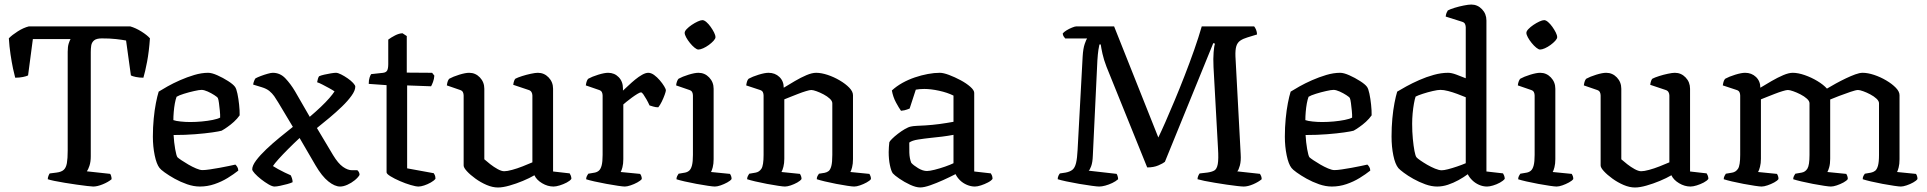

<svg xmlns="http://www.w3.org/2000/svg" viewBox="-20 -820 8470 844"><path d="M389.8 0Q383 0 363.2 -2.4Q343.5 -4.8 317.3 -8.4Q291.2 -12.1 265 -16.4Q238.8 -20.6 218.4 -24.9Q198 -29.2 190 -32.2Q190 -39.5 193.2 -47.4Q196.5 -55.4 198.5 -57.6L228.7 -61.4Q250.1 -64.1 260.2 -73.5Q270.4 -82.8 274 -102.9Q277.6 -123 277.6 -157.8V-592.3Q277.6 -615 281.9 -628.4Q286.2 -641.9 290.2 -648.4H124.5L103.4 -488.5Q97.1 -484.9 81 -481.6Q65 -478.4 46.8 -478.4Q43 -491.6 37.2 -518.8Q31.5 -545.9 26.3 -580.7Q21.1 -615.5 18.9 -651.6Q32.7 -666 58 -682.1Q83.3 -698.2 106.9 -704H552.5Q576.8 -697 601.7 -681.4Q626.6 -665.7 639.1 -651.6Q635.1 -593.5 626.5 -548.2Q617.8 -502.9 610.3 -478.4Q593.1 -478.4 577.3 -481.6Q561.5 -484.9 555.4 -488.5L534.2 -641.9Q517.5 -645.1 489.5 -648.3Q461.5 -651.4 427.7 -651.2Q403.7 -651.2 393.3 -642.2Q383 -633.2 381 -619.6Q379 -606 379 -591.3V-133.1Q379 -108.8 373.3 -91.6Q367.6 -74.5 361.9 -66.9L463.9 -55.8Q465.9 -54.6 468.2 -47.4Q470.6 -40.3 470.6 -32.2Q456.1 -19.9 431.8 -9.9Q407.6 0 389.8 0Z M858.5 0Q831.5 0 802.5 -10Q773.5 -20.1 747.6 -34.5Q721.8 -49 703.9 -62Q686 -75 681.2 -81.8Q668 -98.5 660 -137.3Q652 -176.1 652 -219.6Q652 -260.8 655.7 -298.4Q659.3 -336 665.3 -366.8Q671.3 -397.5 677.5 -417.2Q691.5 -426.2 716.3 -440.1Q741 -454 771.6 -467.5Q802.1 -480.9 834.2 -490.5Q866.3 -500 895 -500Q911 -500 935.5 -489.1Q960 -478.2 982.5 -463.8Q1004.9 -449.5 1012.9 -438.5Q1019.1 -430.5 1023.7 -408.3Q1028.4 -386 1031.1 -360Q1033.9 -333.9 1033.5 -313Q1023.1 -298.2 1008.4 -284.7Q993.6 -271.3 978.9 -261.2Q964.3 -251 954.2 -245.5Q944.2 -242.5 913.2 -238Q882.1 -233.5 838 -230Q793.9 -226.5 743.1 -226.5Q744.9 -193.6 750 -164.8Q755.1 -136 759.8 -129Q763.9 -124.9 777.6 -115.6Q791.3 -106.4 808.3 -96.5Q825.4 -86.6 842.2 -79.5Q859.1 -72.3 869.8 -72.3Q882 -72.3 902.4 -75.3Q922.9 -78.3 945.5 -82.4Q968 -86.5 986.9 -90.5Q1005.7 -94.5 1014.7 -96.5Q1018.7 -93 1023 -86.3Q1027.2 -79.5 1027.5 -70.1Q1007.5 -54.1 980.8 -37.7Q954 -21.2 922.7 -10.6Q891.5 0 858.5 0ZM816.1 -283.6Q840.7 -283.6 866.9 -286Q893 -288.4 914.9 -292.8Q936.8 -297.2 947.7 -303Q948.2 -315.1 946.4 -333.1Q944.6 -351.1 942.5 -367.2Q940.4 -383.2 937.7 -388.8Q936 -393 922.5 -401.7Q908.9 -410.5 893 -417.7Q877 -424.9 865.8 -424.9Q856.1 -424.9 833.5 -419.8Q810.8 -414.8 788.5 -407.8Q766.2 -400.9 756.2 -394.6Q751.8 -382.7 748.5 -364.9Q745.3 -347 743.7 -327.7Q742.1 -308.5 742.1 -292Q753 -288 774.5 -285.8Q796 -283.6 816.1 -283.6Z M1186.7 0Q1177 0 1160.6 -9.5Q1144.2 -19.1 1127.6 -32.1Q1111 -45.2 1099.8 -57.5Q1088.7 -69.7 1088.7 -75.7Q1088.7 -91.9 1106 -115Q1123.3 -138 1150.7 -164Q1178 -189.9 1209.3 -215.5Q1240.5 -241.2 1267.4 -262.3L1203.2 -369.5Q1194.4 -384.3 1185.5 -397.1Q1176.5 -409.8 1164 -420.1Q1151.4 -430.3 1130.7 -436.6L1092.8 -448.2Q1093.8 -456 1097.1 -464.3Q1100.4 -472.6 1103.1 -475.6Q1112.4 -480.6 1127 -486.1Q1141.7 -491.7 1156.6 -495.8Q1171.5 -500 1179.1 -500Q1211.4 -500 1234.4 -475.7Q1257.5 -451.3 1276.7 -419L1341.6 -306.5Q1367.8 -328.7 1390 -349.8Q1412.2 -370.9 1427.7 -388.7Q1443.2 -406.6 1450.6 -418.3Q1441.9 -424.3 1427 -432.5Q1412.1 -440.6 1397.5 -448.2Q1383 -455.7 1374 -458.5Q1375.2 -466.5 1377.5 -473.6Q1379.7 -480.7 1382.5 -484.7Q1390.5 -488.5 1405 -491.8Q1419.6 -495.2 1434.5 -497.6Q1449.5 -500 1456.7 -500Q1465.5 -500 1479.6 -492.8Q1493.8 -485.7 1508.3 -475.6Q1522.8 -465.6 1532.3 -455.3Q1541.8 -445 1541.8 -439.2Q1541.8 -422.1 1525.4 -399.4Q1509.1 -376.6 1483.4 -351.7Q1457.6 -326.8 1428.5 -302.5Q1399.4 -278.2 1373.1 -257.2L1444.3 -137.9Q1466.3 -101.6 1487.4 -86.7Q1508.5 -71.7 1527.5 -71.7H1550.7Q1553.7 -69.7 1557.1 -64.3Q1560.5 -58.9 1560.5 -51.1Q1554.2 -39.8 1539.4 -27.7Q1524.6 -15.6 1507 -7.8Q1489.4 0 1475.1 0Q1451.5 0 1423.3 -22.6Q1395 -45.2 1366.7 -93.7L1297 -213.4Q1271.2 -189.5 1246.8 -165Q1222.4 -140.6 1204.7 -120.9Q1187 -101.2 1179.8 -90.1Q1188.2 -84.5 1202.3 -76.7Q1216.4 -68.9 1232 -61.4Q1247.6 -53.8 1257.8 -49.6Q1260.5 -45 1263.4 -36.5Q1266.3 -27.9 1266.3 -19.1Q1258.3 -15.1 1242.7 -10.8Q1227.1 -6.5 1211.4 -3.3Q1195.7 0 1186.7 0Z M1819.7 0Q1808 0 1785 -6.8Q1762 -13.5 1737.8 -24.1Q1713.5 -34.6 1696.4 -45.2Q1679.3 -55.7 1679.3 -62.5V-445.7L1600.9 -451.3Q1600.9 -468.6 1604.8 -479.6Q1608.6 -490.7 1611.6 -494.2L1663.4 -499.8Q1677.5 -501.5 1682.1 -510.4Q1686.7 -519.3 1686.7 -538.4V-645.9Q1698.6 -655 1716.4 -664.2Q1734.2 -673.3 1749.3 -673.8L1768.1 -661.5V-500.8L1879.5 -500L1889.3 -487.5Q1888.3 -472.4 1883.5 -459.8Q1878.8 -447.3 1875 -440.7L1769.7 -444.5V-80L1886.7 -58.6Q1888.7 -55.8 1891.5 -49.9Q1894.2 -44 1894.2 -34Q1887.5 -25.4 1873.3 -17.5Q1859.1 -9.5 1844.5 -4.8Q1829.8 0 1819.7 0Z M2169 4.2Q2145.2 4.2 2119 -7Q2092.7 -18.3 2069.8 -35Q2046.9 -51.6 2032.5 -67.3Q2018.1 -83 2018.1 -92.5V-399.9Q2018.1 -408.1 2014.9 -414.8Q2011.7 -421.5 2002.5 -424.5L1944.2 -444.6Q1946 -457.3 1948.8 -464.2Q1951.7 -471 1955 -474Q1971.4 -483.1 1998.6 -491.6Q2025.9 -500 2042.3 -500Q2070.1 -500 2089.6 -479.5Q2109 -459 2109 -429.8V-119.8Q2119.8 -110.1 2135.2 -98.1Q2150.6 -86 2167.5 -76.7Q2184.4 -67.3 2196.5 -67.3Q2209.2 -67.3 2231.2 -73.3Q2253.2 -79.2 2277.3 -88.7Q2301.3 -98.1 2320.3 -106.4V-399.9Q2320.3 -408.1 2316.5 -414.9Q2312.8 -421.7 2303.8 -424.5L2236.1 -447.2Q2237.4 -457.5 2240.1 -464.7Q2242.9 -471.8 2245.5 -474Q2256.2 -479.6 2275.1 -485.6Q2294 -491.7 2313.8 -495.8Q2333.5 -500 2344.4 -500Q2372 -500 2391.6 -479.6Q2411.2 -459.2 2411.2 -429.8V-66.2L2484.1 -57.9Q2486.4 -54.7 2489 -48.2Q2491.7 -41.8 2491.7 -33.7Q2485.7 -25.2 2471.2 -17.6Q2456.8 -10.1 2440.6 -5Q2424.4 0 2413.3 0Q2387.2 0 2362.8 -14.7Q2338.4 -29.3 2329.2 -49.6Q2308 -37.1 2278.5 -24.8Q2249.1 -12.5 2219.6 -4.2Q2190.1 4.2 2169 4.2Z M2726.7 0Q2719 0 2696.4 -3.3Q2673.9 -6.5 2646 -11.7Q2618 -16.9 2593.2 -22.4Q2568.4 -28 2556.6 -32Q2556.6 -39.5 2559.9 -46.2Q2563.2 -52.8 2566 -56.4L2593.7 -61.1Q2604.7 -63.1 2612.6 -69.9Q2620.5 -76.6 2624.8 -92.9Q2629 -109.1 2629 -139.1V-399.9Q2629 -408.1 2625.8 -414.8Q2622.6 -421.5 2613.4 -424.5L2555.1 -444.6Q2556.9 -457.3 2559.8 -464.2Q2562.6 -471 2566 -474Q2582.3 -483.1 2609.6 -491.6Q2637 -500 2653.2 -500Q2681 -500 2699.7 -480.8Q2718.4 -461.5 2718.4 -431.3V-421.7Q2728.2 -430.5 2742.2 -443.8Q2756.3 -457.2 2772 -470.1Q2787.7 -483 2802.9 -491.5Q2818.1 -500 2829.7 -500Q2842 -500 2855.3 -490.5Q2868.5 -480.9 2880.3 -467.1Q2892.1 -453.3 2899.6 -440.8Q2907.1 -428.4 2907.1 -422.9Q2907.1 -418.1 2901.9 -403.6Q2896.7 -389 2889.1 -373.4Q2881.5 -357.8 2873.7 -348.3Q2862.4 -348.3 2851.6 -351.6Q2840.8 -354.9 2835.2 -356.6Q2829.5 -369.5 2822 -382.8Q2814.5 -396 2808.2 -405Q2802 -414 2797.5 -414Q2793.1 -414 2781.8 -407.2Q2770.5 -400.4 2757.6 -390.9Q2744.7 -381.5 2734.2 -372.9Q2723.6 -364.3 2720 -360.9V-120.5Q2720 -100 2716.1 -84.8Q2712.2 -69.7 2708.4 -63.9L2793.7 -55.6Q2795.7 -53.6 2798.5 -47.5Q2801.2 -41.5 2801.2 -33Q2795.2 -25.4 2781.3 -17.9Q2767.4 -10.3 2752 -5.2Q2736.7 0 2726.7 0Z M3122.4 0Q3114.6 0 3092 -3.3Q3069.4 -6.5 3041.8 -11.7Q3014.2 -16.9 2989.8 -22.4Q2965.4 -28 2953.6 -32Q2953.6 -39.5 2956.9 -46.2Q2960.2 -52.8 2963 -56.4L2990.7 -61.1Q3001.7 -63.1 3009.6 -69.9Q3017.5 -76.6 3021.8 -92.9Q3026 -109.1 3026 -139.1V-399.9Q3026 -408.1 3022.8 -414.8Q3019.6 -421.5 3010.4 -424.5L2952.1 -444.6Q2953.1 -455 2956.4 -463Q2959.6 -471 2963 -474Q2979.3 -483.1 3006.6 -491.6Q3034 -500 3050.2 -500Q3078 -500 3097.5 -479.5Q3117 -459 3117 -429.8V-120.5Q3117 -100 3113.1 -84.8Q3109.2 -69.7 3105.4 -63.9L3189.1 -55.6Q3191.4 -52.4 3193.6 -46.7Q3195.9 -41 3195.9 -33Q3190.7 -25.4 3176.7 -17.9Q3162.8 -10.3 3148 -5.2Q3133.2 0 3122.4 0ZM3049.9 -602.2Q3043.3 -602.2 3033 -610.6Q3022.6 -619.1 3012.8 -631.3Q3002.9 -643.5 2996.3 -655.7Q2989.7 -667.9 2989.7 -675.4Q2989.7 -683 2998.7 -692.3Q3007.6 -701.6 3020.7 -710.5Q3033.9 -719.4 3047.1 -725.5Q3060.2 -731.5 3067.8 -731.5Q3075.3 -731.5 3085.1 -723.1Q3095 -714.6 3103.9 -702Q3112.9 -689.3 3119 -677.1Q3125.1 -664.9 3125.1 -656.5Q3125.1 -650 3116.7 -640.7Q3108.2 -631.4 3096 -622.4Q3083.8 -613.5 3071.1 -607.8Q3058.4 -602.2 3049.9 -602.2Z M3430.6 0Q3422.9 0 3400.7 -3.3Q3378.6 -6.5 3351.3 -11.7Q3324 -16.9 3300 -22.5Q3276 -28.2 3264.2 -32.2Q3264.2 -39.7 3267.6 -46.4Q3271 -53 3273.5 -56.4L3301.3 -61.1Q3317.6 -63.9 3327.1 -78.4Q3336.6 -92.9 3336.6 -139.1V-399.9Q3336.6 -407.9 3333.5 -414.7Q3330.4 -421.5 3320.9 -424.5L3260.1 -444.6Q3262.1 -457.5 3264.6 -463.9Q3267.2 -470.4 3271 -474Q3287.3 -483.1 3314.6 -491.6Q3342 -500 3358.2 -500Q3387 -500 3406.1 -481.7Q3425.2 -463.4 3425.2 -434.4Q3448.5 -448.7 3474.3 -463.8Q3500.1 -479 3524.7 -489.5Q3549.4 -500 3567.6 -500Q3590.1 -500 3618.1 -490.8Q3646 -481.5 3671.5 -466.4Q3697.1 -451.3 3713.4 -434.4Q3729.6 -417.5 3729.6 -401.5V-120.5Q3729.6 -100 3725.7 -84.8Q3721.9 -69.7 3718.1 -63.9L3801.8 -55.6Q3804 -52.4 3806.3 -46.3Q3808.6 -40.3 3808.6 -33Q3803.4 -25.4 3789.4 -17.9Q3775.5 -10.3 3760.6 -5.2Q3745.6 0 3734.9 0Q3726.9 0 3704.8 -3.3Q3682.8 -6.5 3656.1 -11.7Q3629.5 -16.9 3605.8 -22.5Q3582.2 -28.2 3570.4 -32.2Q3570.4 -40.5 3573.7 -46.5Q3577 -52.6 3580 -56.4L3605.2 -60.4Q3615.4 -62.4 3622.8 -68.3Q3630.2 -74.3 3634.5 -90.5Q3638.7 -106.8 3638.7 -139.1V-365.9Q3638.7 -375.9 3627.7 -386.2Q3616.6 -396.5 3600.4 -405.1Q3584.2 -413.7 3569.2 -419Q3554.2 -424.4 3546.3 -424.4Q3539.3 -424.4 3523.2 -419.5Q3507.1 -414.7 3488.2 -407.3Q3469.3 -400 3452.6 -393.3Q3436 -386.5 3427.7 -383.3V-122Q3427.7 -102.3 3423.7 -86.8Q3419.7 -71.2 3415.2 -63.9L3496.6 -55.6Q3498.8 -52.4 3501.1 -46.3Q3503.4 -40.3 3503.4 -33Q3498.1 -25.2 3484.5 -17.6Q3470.8 -10.1 3455.9 -5Q3441 0 3430.6 0Z M4024.9 4Q4006.6 4 3980.9 -7.8Q3955.3 -19.6 3933.5 -34.7Q3911.7 -49.7 3904.5 -58.2Q3897.3 -68.2 3891.9 -94Q3886.5 -119.8 3886.5 -151.2Q3886.5 -163.2 3887.4 -173.8Q3888.3 -184.5 3889.3 -194.5Q3890.8 -199.2 3901.2 -209.6Q3911.6 -220 3927 -231.9Q3942.4 -243.8 3957.9 -252.8Q3973.4 -261.8 3984.4 -263.8Q3992.3 -265.8 4009.7 -266.8Q4027 -267.8 4049 -268.8Q4063 -269.8 4078.5 -271.2Q4094 -272.5 4109.9 -274.8Q4125.9 -277.1 4141.5 -279.5Q4157.1 -281.9 4171.4 -284.6V-399.8Q4144.4 -413.2 4108.2 -421.1Q4072 -429 4043 -429Q4032.9 -429 4023.3 -428.2Q4013.7 -427.3 4005.7 -425.9L3978.6 -342.8Q3974.6 -341.8 3966.2 -338.3Q3957.9 -334.8 3940.7 -333Q3931.9 -345 3918.8 -369.1Q3905.7 -393.3 3900.5 -422.3Q3920.5 -440.8 3946.5 -455.4Q3972.6 -469.9 4001.4 -479.7Q4030.2 -489.5 4058.5 -494.7Q4086.9 -500 4111.2 -500Q4126.7 -500 4151.9 -490.6Q4177.1 -481.1 4202.7 -467.4Q4228.2 -453.7 4245.4 -438.5Q4262.5 -423.3 4262.5 -411.8V-66.2L4335.5 -57.9Q4337.5 -55.1 4340.3 -48.9Q4343 -42.6 4343 -33.7Q4337.3 -25.4 4322.7 -17.9Q4308.2 -10.3 4292.5 -5.2Q4276.8 0 4265.5 0Q4248 0 4230.5 -7.4Q4212.9 -14.9 4200 -27.5Q4187.2 -40.2 4180.4 -54.6Q4156.5 -42.2 4126.3 -28.5Q4096.1 -14.9 4069 -5.4Q4042 4 4024.9 4ZM4054.9 -68.3Q4066.5 -68.3 4088.8 -73.9Q4111.1 -79.5 4134.4 -87.6Q4157.7 -95.8 4171.4 -102.5V-227.3Q4147.6 -222.8 4121.8 -219.5Q4096 -216.2 4071.9 -214Q4043.8 -211 4016.7 -206.8Q3989.5 -202.7 3977 -193.4Q3976.5 -174.7 3977.3 -148.9Q3978.1 -123.1 3985.8 -104.2Q3995.1 -93.5 4015.8 -80.9Q4036.4 -68.3 4054.9 -68.3Z M4811.9 0Q4803.6 0 4779 -3.3Q4754.5 -6.5 4723.8 -11.8Q4693.2 -17.1 4667 -22.7Q4640.9 -28.4 4629.5 -32.2Q4629.5 -40.7 4632.9 -47.7Q4636.3 -54.6 4639.1 -57.6L4664.5 -61.4Q4683.6 -65.1 4694.4 -73.9Q4705.1 -82.7 4710.1 -103.4Q4715.1 -124.1 4716.9 -160.5L4739.1 -570.6Q4741.1 -606.6 4748.3 -627.1Q4755.5 -647.5 4758.7 -651H4662.5Q4659 -655 4655.7 -659.9Q4652.5 -664.8 4651.5 -672.6Q4656.2 -679.1 4667.8 -686.3Q4679.3 -693.5 4692.4 -698.7Q4705.4 -704 4711.2 -704H4877.4L5071.8 -215.7Q5084.3 -241.2 5102.7 -283Q5121.1 -324.9 5143.1 -377.4Q5165.1 -429.9 5187.3 -487Q5209.5 -544 5229.3 -600.2Q5249 -656.3 5262.7 -704H5493Q5497.7 -698.5 5501.6 -689Q5505.5 -679.5 5505.7 -668.5L5463.3 -655.5Q5444.6 -650 5432 -641.4Q5419.5 -632.8 5414.7 -617.1Q5409.8 -601.5 5410.8 -572.5L5433.8 -142.4Q5435.8 -112.9 5430.2 -92.3Q5424.5 -71.7 5418.7 -66.7L5518.6 -55.8Q5521.4 -51.8 5523.7 -46Q5526 -40.2 5526.2 -32.2Q5512.1 -20.1 5488.7 -10Q5465.4 0 5447.1 0Q5439.1 0 5418.7 -2.3Q5398.3 -4.5 5372.9 -8.3Q5347.4 -12.1 5321.2 -16.4Q5295 -20.6 5274.4 -24.9Q5253.9 -29.2 5244.1 -32.2Q5244.1 -39.7 5247.4 -47.2Q5250.7 -54.6 5253.5 -57.6L5286.8 -61.4Q5306.6 -64.1 5317.8 -70.4Q5329 -76.7 5333.1 -98.6Q5337.1 -120.5 5334.1 -168.2L5314.4 -525.4Q5312.6 -563.5 5314.9 -590.8Q5317.1 -618 5320.9 -628L5313.4 -630.5L5100.6 -108.5Q5092.5 -101.8 5071.9 -92.9Q5051.3 -84 5022.9 -84L4843.8 -527.1Q4832.2 -557.1 4826.3 -583.7Q4820.5 -610.2 4818.7 -624.5H4812.9Q4811.1 -618 4808.5 -601.1Q4805.9 -584.3 4803.9 -554.1L4783.9 -136Q4782.9 -106.3 4776.6 -89.4Q4770.4 -72.5 4765.6 -69.7L4888.1 -55.8Q4890.1 -54 4892.5 -46.9Q4894.9 -39.7 4895.1 -32.2Q4884.3 -22.6 4869.2 -15.5Q4854 -8.3 4838.8 -4.2Q4823.7 0 4811.9 0Z M5834.5 0Q5807.5 0 5778.5 -10Q5749.5 -20.1 5723.6 -34.5Q5697.8 -49 5679.9 -62Q5662 -75 5657.2 -81.8Q5644 -98.5 5636 -137.3Q5628 -176.1 5628 -219.6Q5628 -260.8 5631.7 -298.4Q5635.3 -336 5641.3 -366.8Q5647.3 -397.5 5653.5 -417.2Q5667.5 -426.2 5692.3 -440.1Q5717 -454 5747.6 -467.5Q5778.1 -480.9 5810.2 -490.5Q5842.3 -500 5871 -500Q5887 -500 5911.5 -489.1Q5936 -478.2 5958.5 -463.8Q5980.9 -449.5 5988.9 -438.5Q5995.1 -430.5 5999.7 -408.3Q6004.4 -386 6007.1 -360Q6009.9 -333.9 6009.5 -313Q5999.1 -298.2 5984.4 -284.7Q5969.6 -271.3 5954.9 -261.2Q5940.3 -251 5930.2 -245.5Q5920.2 -242.5 5889.2 -238Q5858.1 -233.5 5814 -230Q5769.9 -226.5 5719.1 -226.5Q5720.9 -193.6 5726 -164.8Q5731.1 -136 5735.8 -129Q5739.9 -124.9 5753.6 -115.6Q5767.3 -106.4 5784.3 -96.5Q5801.4 -86.6 5818.2 -79.5Q5835.1 -72.3 5845.8 -72.3Q5858 -72.3 5878.4 -75.3Q5898.9 -78.3 5921.5 -82.4Q5944 -86.5 5962.9 -90.5Q5981.7 -94.5 5990.7 -96.5Q5994.7 -93 5999 -86.3Q6003.2 -79.5 6003.5 -70.1Q5983.5 -54.1 5956.8 -37.7Q5930 -21.2 5898.7 -10.6Q5867.5 0 5834.5 0ZM5792.1 -283.6Q5816.7 -283.6 5842.9 -286Q5869 -288.4 5890.9 -292.8Q5912.8 -297.2 5923.7 -303Q5924.2 -315.1 5922.4 -333.1Q5920.6 -351.1 5918.5 -367.2Q5916.4 -383.2 5913.7 -388.8Q5912 -393 5898.5 -401.7Q5884.9 -410.5 5869 -417.7Q5853 -424.9 5841.8 -424.9Q5832.1 -424.9 5809.5 -419.8Q5786.8 -414.8 5764.5 -407.8Q5742.2 -400.9 5732.2 -394.6Q5727.8 -382.7 5724.5 -364.9Q5721.3 -347 5719.7 -327.7Q5718.1 -308.5 5718.1 -292Q5729 -288 5750.5 -285.8Q5772 -283.6 5792.1 -283.6Z M6297.7 0Q6272.6 0 6245.2 -9.9Q6217.7 -19.9 6193.1 -33.7Q6168.4 -47.5 6150.9 -60.7Q6133.4 -73.8 6127 -81Q6112.8 -98.3 6104.9 -136.6Q6097 -175 6097 -220.3Q6097 -261.3 6100.5 -298.9Q6104 -336.5 6109.9 -367.1Q6115.8 -397.7 6121.8 -417.2Q6136.3 -426.2 6161.9 -440.2Q6187.5 -454.3 6218.8 -468.1Q6250 -481.9 6283 -491Q6315.9 -500 6345.5 -500Q6360.3 -500 6381.2 -492.3Q6402.1 -484.7 6423.2 -476V-699.9Q6423.2 -706.9 6420.1 -714.2Q6417 -721.5 6406.7 -724.5L6335 -747.2Q6336 -756.3 6338.7 -763.2Q6341.5 -770 6344.3 -774Q6354.3 -779.6 6373.9 -785.6Q6393.5 -791.7 6414.6 -795.8Q6435.7 -800 6447.3 -800Q6475 -800 6494.5 -779.6Q6514.1 -759.2 6514.1 -729.8V-66.2L6587 -57.9Q6589 -55.4 6591.8 -48.3Q6594.6 -41.3 6594.6 -33.7Q6587.8 -25.2 6573.4 -17.2Q6559 -9.3 6543.4 -4.7Q6527.8 0 6517 0Q6498.4 0 6481.3 -7.7Q6464.2 -15.3 6451.5 -27.9Q6438.8 -40.4 6432.1 -54.2Q6414.4 -40.9 6391.5 -28.3Q6368.7 -15.8 6345 -7.9Q6321.2 0 6297.7 0ZM6317.6 -71.5Q6327.6 -71.5 6345.4 -76.1Q6363.3 -80.7 6384.5 -87.9Q6405.7 -95 6423.2 -102.5V-392.5Q6406.3 -399.5 6386 -407.1Q6365.6 -414.7 6346 -419.8Q6326.4 -424.9 6311.8 -424.9Q6299.9 -424.9 6278 -419.8Q6256 -414.8 6234.6 -407.8Q6213.2 -400.9 6202.8 -395.4Q6199.1 -385 6195.5 -365Q6191.9 -345.1 6189.7 -321.6Q6187.6 -298.1 6187.6 -275.7Q6187.6 -240.7 6190.6 -209.5Q6193.6 -178.3 6197.7 -156.7Q6201.9 -135.1 6206.3 -129Q6210.2 -124.1 6223.5 -114.9Q6236.8 -105.6 6253.8 -95.7Q6270.9 -85.9 6288.3 -78.7Q6305.7 -71.5 6317.6 -71.5Z M6822.4 0Q6814.6 0 6792 -3.3Q6769.4 -6.5 6741.8 -11.7Q6714.2 -16.9 6689.8 -22.4Q6665.4 -28 6653.6 -32Q6653.6 -39.5 6656.9 -46.2Q6660.2 -52.8 6663 -56.4L6690.7 -61.1Q6701.7 -63.1 6709.6 -69.9Q6717.5 -76.6 6721.8 -92.9Q6726 -109.1 6726 -139.1V-399.9Q6726 -408.1 6722.8 -414.8Q6719.6 -421.5 6710.4 -424.5L6652.1 -444.6Q6653.1 -455 6656.4 -463Q6659.6 -471 6663 -474Q6679.3 -483.1 6706.6 -491.6Q6734 -500 6750.2 -500Q6778 -500 6797.5 -479.5Q6817 -459 6817 -429.8V-120.5Q6817 -100 6813.1 -84.8Q6809.2 -69.7 6805.4 -63.9L6889.1 -55.6Q6891.4 -52.4 6893.6 -46.7Q6895.9 -41 6895.9 -33Q6890.7 -25.4 6876.7 -17.9Q6862.8 -10.3 6848 -5.2Q6833.2 0 6822.4 0ZM6749.9 -602.2Q6743.3 -602.2 6733 -610.6Q6722.6 -619.1 6712.8 -631.3Q6702.9 -643.5 6696.3 -655.7Q6689.7 -667.9 6689.7 -675.4Q6689.7 -683 6698.7 -692.3Q6707.6 -701.6 6720.7 -710.5Q6733.9 -719.4 6747.1 -725.5Q6760.2 -731.5 6767.8 -731.5Q6775.3 -731.5 6785.1 -723.1Q6795 -714.6 6803.9 -702Q6812.9 -689.3 6819 -677.1Q6825.1 -664.9 6825.1 -656.5Q6825.1 -650 6816.7 -640.7Q6808.2 -631.4 6796 -622.4Q6783.8 -613.5 6771.1 -607.8Q6758.4 -602.2 6749.9 -602.2Z M7167 4.2Q7143.2 4.2 7117 -7Q7090.7 -18.3 7067.8 -35Q7044.9 -51.6 7030.5 -67.3Q7016.1 -83 7016.1 -92.5V-399.9Q7016.1 -408.1 7012.9 -414.8Q7009.7 -421.5 7000.5 -424.5L6942.2 -444.6Q6944 -457.3 6946.8 -464.2Q6949.7 -471 6953 -474Q6969.4 -483.1 6996.6 -491.6Q7023.9 -500 7040.3 -500Q7068.1 -500 7087.6 -479.5Q7107 -459 7107 -429.8V-119.8Q7117.8 -110.1 7133.2 -98.1Q7148.6 -86 7165.5 -76.7Q7182.4 -67.3 7194.5 -67.3Q7207.2 -67.3 7229.2 -73.3Q7251.2 -79.2 7275.3 -88.7Q7299.3 -98.1 7318.3 -106.4V-399.9Q7318.3 -408.1 7314.5 -414.9Q7310.8 -421.7 7301.8 -424.5L7234.1 -447.2Q7235.4 -457.5 7238.1 -464.7Q7240.9 -471.8 7243.5 -474Q7254.2 -479.6 7273.1 -485.6Q7292 -491.7 7311.8 -495.8Q7331.5 -500 7342.4 -500Q7370 -500 7389.6 -479.6Q7409.2 -459.2 7409.2 -429.8V-66.2L7482.1 -57.9Q7484.4 -54.7 7487 -48.2Q7489.7 -41.8 7489.7 -33.7Q7483.7 -25.2 7469.2 -17.6Q7454.8 -10.1 7438.6 -5Q7422.4 0 7411.3 0Q7385.2 0 7360.8 -14.7Q7336.4 -29.3 7327.2 -49.6Q7306 -37.1 7276.5 -24.8Q7247.1 -12.5 7217.6 -4.2Q7188.1 4.2 7167 4.2Z M7723.6 0Q7715.9 0 7693.7 -3.3Q7671.6 -6.5 7644.3 -11.7Q7617 -16.9 7593 -22.5Q7569 -28.2 7557.2 -32.2Q7557.2 -39.7 7560.6 -46.4Q7564 -53 7566.5 -56.4L7594.3 -61.1Q7610.6 -63.9 7620.1 -78.4Q7629.6 -92.9 7629.6 -139.1V-399.9Q7629.6 -407.9 7626.5 -414.7Q7623.4 -421.5 7613.9 -424.5L7553.1 -444.6Q7555.1 -457.5 7557.6 -463.9Q7560.2 -470.4 7564 -474Q7580.3 -483.1 7607.6 -491.6Q7635 -500 7651.2 -500Q7679.7 -500 7699 -481.6Q7718.2 -463.1 7718.2 -434.4Q7741.5 -448.7 7767.7 -463.8Q7793.9 -479 7818.5 -489.5Q7843.1 -500 7860.6 -500Q7883.9 -500 7913.1 -489.9Q7942.3 -479.8 7968.7 -463.9Q7995.2 -448 8011 -430.5Q8028.3 -441 8050 -452.9Q8071.7 -464.8 8093.9 -475.4Q8116.1 -486 8135.3 -493Q8154.5 -500 8167.9 -500Q8190.2 -500 8218.2 -490.8Q8246.1 -481.5 8271.6 -466.4Q8297.2 -451.3 8313.6 -434.4Q8330 -417.5 8330 -401.5V-120.5Q8330 -98.5 8326.1 -83.7Q8322.2 -68.9 8319.2 -63.9L8402.1 -55.6Q8404.1 -53.6 8406.5 -47.5Q8408.9 -41.5 8408.9 -33Q8403.7 -25.4 8390.1 -17.9Q8376.6 -10.3 8361.2 -5.2Q8345.7 0 8336 0Q8328.2 0 8305.7 -3.3Q8283.1 -6.5 8255.6 -11.7Q8228 -16.9 8204 -22.5Q8180 -28.2 8168.2 -32.2Q8168.2 -41.3 8171.5 -47Q8174.7 -52.8 8177.5 -56.4L8204.5 -61.1Q8214.7 -63.1 8222.6 -69.1Q8230.5 -75 8235.2 -91.3Q8239.8 -107.6 8239.8 -139.1V-365.9Q8239.8 -375.9 8228.8 -386.2Q8217.7 -396.5 8201.5 -405.1Q8185.3 -413.7 8170.3 -419Q8155.3 -424.4 8147.4 -424.4Q8138.4 -424.4 8113.7 -416Q8089.1 -407.7 8063.8 -398Q8038.5 -388.3 8025.2 -382.6V-122Q8025.2 -100 8020.9 -84.8Q8016.6 -69.7 8012.9 -63.9L8096 -55.6Q8098 -52.6 8100.3 -46.7Q8102.6 -40.7 8102.6 -33Q8097.6 -25.4 8083.7 -17.9Q8069.7 -10.3 8054.4 -5.2Q8039.1 0 8028.3 0Q8020.3 0 7998.2 -3.3Q7976 -6.5 7949.2 -11.7Q7922.5 -16.9 7898.4 -22.5Q7874.4 -28.2 7862.6 -32.2Q7862.6 -39.5 7865.9 -46.2Q7869.2 -52.8 7872 -56.4L7899 -61.1Q7916 -63.9 7925.1 -78.9Q7934.3 -93.8 7934.3 -139.1V-365.9Q7934.3 -375.9 7922.8 -386.2Q7911.4 -396.5 7894.7 -405.1Q7878 -413.7 7862.6 -419Q7847.2 -424.4 7839.3 -424.4Q7832.3 -424.4 7816.2 -419.5Q7800.1 -414.7 7781.2 -407.3Q7762.3 -400 7745.6 -393.3Q7729 -386.5 7720.7 -383.3V-122Q7720.7 -102.3 7716.7 -86.8Q7712.7 -71.2 7708.2 -63.9L7791.4 -55.6Q7793.4 -52.6 7795.6 -47Q7797.9 -41.5 7797.9 -33Q7792.9 -25.4 7778.9 -17.9Q7764.8 -10.3 7749.5 -5.2Q7734.2 0 7723.6 0Z"/></svg>

Font: Texturina Medium
Style: Regular
Weight: 500
Designer: Guillermo Torres Carreño
Foundry: Omnibus-Type
Version: Version 1.003